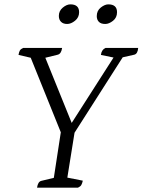

<svg xmlns="http://www.w3.org/2000/svg" viewBox="-20 -861 654 881"><path d="M150 0Q154 -27 169 -31L227 -45L259 -254L121 -596L65 -609Q67 -622 71 -629Q75 -636 86 -641H265Q261 -614 245 -610L188 -596L309 -297L501 -597L443 -609Q446 -633 464 -641H614Q612 -614 596 -610L543 -598L322 -252L289 -46L360 -32Q357 -19 353 -12Q349 -5 338 0ZM463 -751Q443 -751 433.5 -761Q424 -771 424 -787Q424 -812 442.5 -826.5Q461 -841 477 -841Q517 -841 517 -805Q517 -780 498.5 -765.5Q480 -751 463 -751ZM288 -751Q270 -751 260 -761Q250 -771 250 -788Q250 -811 268 -826Q286 -841 303 -841Q343 -841 343 -805Q343 -781 324.5 -766Q306 -751 288 -751Z"/></svg>

Font: Petrona Light
Style: Italic
Weight: 300
Italic angle: -9°
Designer: Ringo R. Seeber
Foundry: Ringo R. Seeber
Version: Version 2.001; ttfautohint (v1.8.3)